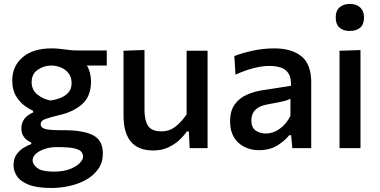

<svg xmlns="http://www.w3.org/2000/svg" viewBox="-20 -756 1939 980"><path d="M242.5 203.5Q168 203.5 125.8 186.5Q83.5 169.5 66.2 142.8Q49 116 49 87.5Q49 54 65 31.8Q81 9.5 102.5 -3Q124 -15.5 139.5 -20.5V-29Q131.5 -31.5 119.5 -39.8Q107.5 -48 98.2 -63.2Q89 -78.5 89 -101.5Q89 -127 103.2 -147.5Q117.5 -168 149 -182V-190.5Q132 -197.5 106.8 -215.5Q81.5 -233.5 62 -265.2Q42.5 -297 42.5 -346Q42.5 -417.5 95 -463.2Q147.5 -509 243.5 -509Q268.5 -509 287.5 -506.5Q306.5 -504 327 -501.5Q347.5 -498.5 377.5 -498.5H525V-421.5H423.5Q444.5 -387 444.5 -339.5Q444.5 -264 399.2 -224.2Q354 -184.5 282.5 -168.5Q234 -157 210.8 -148.2Q187.5 -139.5 187.5 -122.5Q187.5 -104.5 210 -98Q232.5 -91.5 283.5 -91.5H304.5Q405 -91.5 455 -65.8Q505 -40 505 27Q505 73 481.5 106.5Q458 140 419.5 161.5Q381 183 334.8 193.2Q288.5 203.5 242.5 203.5ZM239 -243Q260 -246 284.8 -254.8Q309.5 -263.5 327.5 -282Q345.5 -300.5 345.5 -331.5Q345.5 -363 329.5 -382.8Q313.5 -402.5 289.8 -412Q266 -421.5 242 -421.5Q204 -421.5 172.8 -400Q141.5 -378.5 141.5 -337Q141.5 -296.5 171.5 -272.8Q201.5 -249 239 -243ZM253.5 120Q304 120 337.5 106.8Q371 93.5 387.5 75.8Q404 58 404 44.5Q404 28.5 394 17.5Q384 6.5 356.5 0.8Q329 -5 277 -5H259.5Q233 -4 207 4.8Q181 13.5 163.8 28.2Q146.5 43 146.5 62Q146.5 84 171 102Q195.5 120 253.5 120Z M762.5 12Q685 12 647.8 -33.2Q610.5 -78.5 610.5 -165.5V-497L717.5 -501V-194Q717.5 -140.5 736.2 -113Q755 -85.5 804 -85.5Q845.5 -85.5 877.2 -111Q909 -136.5 932.5 -172.5V-497H1039.5V0H948L944 -85H933.5Q917.5 -61.5 893 -39.2Q868.5 -17 836 -2.5Q803.5 12 762.5 12Z M1302.5 10.5Q1238.5 10.5 1196.5 -27.8Q1154.5 -66 1154.5 -136.5Q1154.5 -191.5 1178.8 -224Q1203 -256.5 1240.5 -272.8Q1278 -289 1317.5 -295L1465 -318Q1467 -359.5 1452.5 -381.5Q1438 -403.5 1412.5 -411.5Q1387 -419.5 1354.5 -419.5Q1320 -419.5 1276.5 -408.8Q1233 -398 1182 -375L1176 -470Q1213 -484.5 1267.5 -496.8Q1322 -509 1380.5 -509Q1469 -509 1518.8 -468.5Q1568.5 -428 1568.5 -336.5V0H1472L1466 -66H1456.5Q1435 -38.5 1396.2 -14Q1357.5 10.5 1302.5 10.5ZM1337.5 -74.5Q1373.5 -74.5 1407.2 -98.2Q1441 -122 1462.5 -164.5V-252.5Q1455.5 -248 1443.5 -244Q1431.5 -240 1408 -235Q1384.5 -230 1342 -222.5Q1305 -216 1284 -195.8Q1263 -175.5 1263 -141Q1263 -104.5 1285.2 -89.5Q1307.5 -74.5 1337.5 -74.5Z M1713 0V-497L1820 -500.5V0ZM1765 -598Q1732.5 -598 1713 -614.8Q1693.5 -631.5 1693.5 -667.5Q1693.5 -701 1713.2 -718.5Q1733 -736 1766 -736Q1799 -736 1818.5 -717.8Q1838 -699.5 1838 -667.5Q1838 -631.5 1818.5 -614.8Q1799 -598 1765 -598Z"/></svg>

Font: Heraclito Medium
Style: Regular
Weight: 500
Designer: Kostas Bartsokas (font) & Cristiano Sobral (main changes)
Foundry: Kostas Bartsokas (font) & Cristiano Sobral (main changes)
Version: Version 1.00;July 8, 2020;FontCreator 13.0.0.2655 64-bit